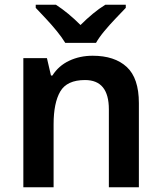

<svg xmlns="http://www.w3.org/2000/svg" viewBox="-20 -786 678 806"><path d="M369 -552Q461 -552 512 -505Q563 -458 563 -353V0H437V-327Q437 -450 337 -450Q261 -450 233 -402Q205 -354 205 -264V0H78V-542H177L194 -469H200Q226 -510 270.5 -531Q315 -552 369 -552ZM254 -606Q240 -629 218 -656Q196 -683 172 -708.5Q148 -734 130 -753V-766H215Q241 -749 266.5 -728Q292 -707 318 -681Q344 -707 370 -728.5Q396 -750 422 -766H508V-753Q490 -734 465.5 -708.5Q441 -683 418.5 -656Q396 -629 383 -606Z"/></svg>

Font: Noto Sans Lao UI SemBd
Style: Regular
Weight: 600
Designer: Monotype Design Team
Foundry: Monotype Imaging Inc.
Version: Version 2.000; ttfautohint (v1.8.4.7-5d5b)